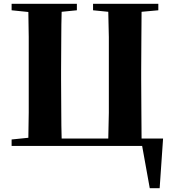

<svg xmlns="http://www.w3.org/2000/svg" viewBox="-20 -767 901 1009"><path d="M41 -713V-747H384V-713L304 -705Q302 -638 302 -572Q301 -484 301 -395V-351Q301 -262 302 -174Q302 -106 304 -39H549Q551 -106 552 -174Q552 -262 552 -352V-395Q552 -484 552 -572Q551 -639 549 -705L469 -713V-747H812V-713L724 -705Q723 -640 723 -574Q722 -486 722 -395V-351Q722 -264 723 -176Q723 -108 724 -39H837L819 222H767L727 0H725H41V-34L129 -43Q130 -109 131 -176Q131 -264 131 -351V-395Q131 -484 131 -573Q130 -639 129 -704Z"/></svg>

Font: Early Summer Mincho Heavy
Style: Regular
Weight: 900
Designer: GuiWonder
Version: Version 1.002